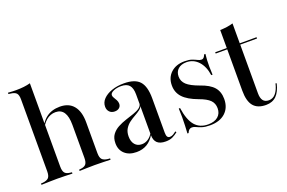

<svg xmlns="http://www.w3.org/2000/svg" viewBox="-86 -920 1822 1221"><g transform="rotate(-20 825.0 -310.0)"><path d="M131.5 -2.4Q103.2 -2.4 78.2 -1.6Q53.2 -0.8 23.4 0V-8.9L36.3 -9.7Q64.5 -12.9 75.8 -25.4Q87.1 -37.9 87.1 -68.5V-207.3H175V-68.5Q175 -37.9 185.9 -25Q196.8 -12.1 224.2 -9.7L233.1 -8.9V0Q204 -0.8 180.6 -1.6Q157.3 -2.4 131.5 -2.4ZM338.7 -207.3V-291.1Q338.7 -347.6 320.2 -375.8Q301.6 -404 264.5 -404Q229 -404 200.8 -380.2Q172.6 -356.5 153.2 -307.3L150.8 -312.1Q172.6 -371 210.1 -399.2Q247.6 -427.4 302.4 -427.4Q362.9 -427.4 394.8 -388.3Q426.6 -349.2 426.6 -276.6V-207.3ZM383.1 -2.4Q357.3 -2.4 333.5 -1.6Q309.7 -0.8 281.5 0V-8.9L289.5 -9.7Q316.9 -12.1 327.8 -25Q338.7 -37.9 338.7 -68.5V-207.3H426.6V-68.5Q426.6 -37.9 437.9 -25.4Q449.2 -12.9 477.4 -9.7L491.1 -8.9V0Q461.3 -0.8 435.9 -1.6Q410.5 -2.4 383.1 -2.4ZM87.1 -207.3V-554.8Q87.1 -584.7 76.2 -597.2Q65.3 -609.7 34.7 -612.9L23.4 -614.5V-623.4Q41.9 -621.8 54.4 -621.4Q66.9 -621 79 -621Q106.5 -621 130.6 -623.8Q154.8 -626.6 175 -632.3V-623.4V-207.3Z M785.5 -207.3V-334.7Q785.5 -377.4 768.1 -397.2Q750.8 -416.9 712.9 -416.9Q683.1 -416.9 660.9 -406.9Q638.7 -396.8 638.7 -382.3Q638.7 -373.4 645.2 -363.3Q651.6 -353.2 658.1 -341.1Q664.5 -329 664.5 -316.1Q664.5 -299.2 652.8 -289.1Q641.1 -279 621.8 -279Q600 -279 586.7 -292.7Q573.4 -306.5 573.4 -328.2Q573.4 -357.3 594.8 -379.4Q616.1 -401.6 652.8 -414.5Q689.5 -427.4 735.5 -427.4Q809.7 -427.4 841.5 -392.3Q873.4 -357.3 873.4 -276.6V-207.3ZM664.5 11.3Q614.5 11.3 585.1 -15.3Q555.6 -41.9 555.6 -87.1Q555.6 -122.6 572.2 -145.2Q588.7 -167.7 614.9 -181.9Q641.1 -196 670.6 -205.6Q700 -215.3 726.6 -224.2Q753.2 -233.1 769.8 -245.6Q786.3 -258.1 786.3 -278.2L787.1 -261.3Q783.9 -245.2 768.5 -233.5Q753.2 -221.8 733.5 -210.9Q713.7 -200 694.4 -185.9Q675 -171.8 662.1 -150.8Q649.2 -129.8 649.2 -99.2Q649.2 -64.5 666.1 -44.4Q683.1 -24.2 712.9 -24.2Q734.7 -24.2 754.4 -36.7Q774.2 -49.2 788.7 -74.2V-63.7Q766.1 -25 735.5 -6.9Q704.8 11.3 664.5 11.3ZM873.4 -43.5Q873.4 -24.2 879 -15.7Q884.7 -7.3 896 -7.3Q908.1 -7.3 919.4 -14.1Q930.6 -21 939.5 -28.2L944.4 -21Q926.6 -6.5 907.7 2.4Q888.7 11.3 861.3 11.3Q822.6 11.3 804 -6.5Q785.5 -24.2 785.5 -60.5V-207.3H873.4Z M1161.3 11.3Q1128.2 11.3 1107.3 4.4Q1086.3 -2.4 1072.6 -9.3Q1058.9 -16.1 1046.8 -16.1Q1025 -16.1 1015.3 10.5H1007.3Q1008.9 -15.3 1010.1 -42.3Q1011.3 -69.4 1011.3 -98Q1011.3 -126.6 1009.7 -157.3H1018.5Q1030.6 -74.2 1062.9 -36.3Q1095.2 1.6 1151.6 1.6Q1195.2 1.6 1219 -19Q1242.7 -39.5 1242.7 -75Q1242.7 -108.1 1221.4 -129.8Q1200 -151.6 1148.4 -170.2Q1080.6 -195.2 1049.6 -228.6Q1018.5 -262.1 1018.5 -309.7Q1018.5 -362.9 1053.6 -395.2Q1088.7 -427.4 1146 -427.4Q1176.6 -427.4 1195.6 -420.6Q1214.5 -413.7 1227.8 -406.9Q1241.1 -400 1253.2 -400Q1262.1 -400 1268.1 -406.5Q1274.2 -412.9 1279 -425.8H1287.9Q1285.5 -405.6 1284.3 -384.7Q1283.1 -363.7 1283.5 -339.9Q1283.9 -316.1 1285.5 -286.3H1276.6Q1267.7 -347.6 1235.1 -382.7Q1202.4 -417.7 1155.6 -417.7Q1120.2 -417.7 1099.2 -399.2Q1078.2 -380.6 1078.2 -348.4Q1078.2 -316.1 1102.8 -293.1Q1127.4 -270.2 1185.5 -249.2Q1247.6 -228.2 1275 -196.8Q1302.4 -165.3 1302.4 -116.1Q1302.4 -57.3 1264.9 -23Q1227.4 11.3 1161.3 11.3Z M1540.3 11.3Q1483.1 11.3 1455.6 -21.8Q1428.2 -54.8 1428.2 -125.8V-207.3H1516.1V-75.8Q1516.1 -43.5 1528.6 -27Q1541.1 -10.5 1567.7 -10.5Q1595.2 -10.5 1614.1 -33.5Q1633.1 -56.5 1642.7 -97.6L1650 -95.2Q1637.1 -41.1 1610.5 -14.9Q1583.9 11.3 1540.3 11.3ZM1428.2 -207.3V-536.3Q1454 -537.1 1475.8 -540.3Q1497.6 -543.5 1516.1 -549.2V-207.3ZM1350 -405.6V-414.5H1629.8V-405.6Z"/></g></svg>

Font: Playfair 144pt SemiCondensed Medium
Style: Regular
Weight: 500
Width: 4
Designer: Claus Eggers Sørensen
Foundry: Claus Eggers Sørensen
Version: Version 2.203